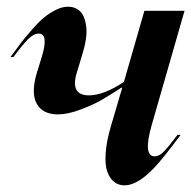

<svg xmlns="http://www.w3.org/2000/svg" viewBox="-20 -540 570 572"><path d="M11.2 -370.1Q30.8 -397 42.7 -412.6Q54.7 -428.2 75 -451.4Q95.2 -474.6 110.8 -487.5Q126.5 -500.5 145.8 -510.3Q165 -520 182.1 -520Q205.1 -520 219.2 -505.6Q233.4 -491.2 237.1 -459Q240.7 -426.8 224.1 -374L209 -324.2Q188 -255.9 245.1 -255.9Q288.6 -255.9 349.1 -295.9L410.2 -507.8H529.8L432.1 -168Q405.3 -74.2 440.9 -74.2Q454.1 -74.2 468 -88.4Q481.9 -102.5 508.8 -138.2H518.1Q462.4 -63.5 437 -37.6Q388.7 12.2 351.1 12.2Q334 12.2 321 2.7Q308.1 -6.8 300.3 -26.6Q292.5 -46.4 294.7 -82.5Q296.9 -118.7 311 -166L344.2 -278.8H341.8Q307.6 -256.8 283.4 -242.7Q259.3 -228.5 220.7 -213.9Q182.1 -199.2 152.8 -199.2Q106.9 -199.2 89.4 -231Q71.8 -262.7 89.8 -323.2L104 -369.1Q126 -439.9 95.2 -439.9Q80.1 -439.9 63.5 -423.1Q46.9 -406.2 20 -370.1Z"/></svg>

Font: Nyght Serif Medium Italic
Style: Regular
Weight: 500
Italic angle: -16°
Designer: Maksym Kobuzan
Version: Version 0.410;Glyphs 3.1.2 (3151)